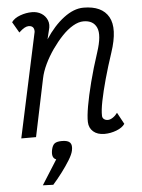

<svg xmlns="http://www.w3.org/2000/svg" viewBox="-59 -678 718 972"><g transform="rotate(-5 300.0 -192.0)"><path d="M525 -87 557 -28Q544 -9 514 2.5Q484 14 453 14Q417 14 396 -4.5Q375 -23 374 -53Q373 -82 382 -133.5Q391 -185 408.5 -253.5Q426 -322 452 -401Q480 -486 463 -524.5Q446 -563 396 -563Q371 -563 342.5 -546.5Q314 -530 286.5 -501Q259 -472 234.5 -437Q210 -402 192 -364.5Q174 -327 167 -292L106 0H31L143 -521Q144 -525 145 -530Q146 -535 145 -540Q144 -551 137 -557Q130 -563 117 -563Q108 -563 96.5 -557Q85 -551 68 -535L36 -590Q50 -610 80 -621Q110 -632 140 -632Q167 -632 187.5 -619.5Q208 -607 217.5 -584.5Q227 -562 218 -533L207 -488Q250 -554 301.5 -593Q353 -632 402 -632Q496 -632 529.5 -572.5Q563 -513 523 -393Q500 -324 483 -262.5Q466 -201 456.5 -153.5Q447 -106 448 -79Q448 -68 456 -61.5Q464 -55 476 -55Q488 -55 501.5 -64Q515 -73 525 -87ZM119 246 198 121Q186 117 181.5 105Q177 93 181 72Q186 48 197.5 39.5Q209 31 235 31Q265 31 276 43.5Q287 56 281 84Q277 103 259.5 131.5Q242 160 218.5 191Q195 222 172 248Z"/></g></svg>

Font: Victor Mono
Style: Italic
Weight: 400
Italic angle: -12°
Monospace: yes
Designer: Rune Bjørnerås
Version: Version 1.561;gftools[0.9.30]